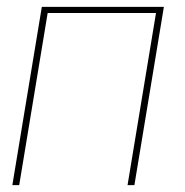

<svg xmlns="http://www.w3.org/2000/svg" viewBox="-20 -540 540 560"><path d="M16 0 102 -520H458L372 0H352L435 -502H119L36 0Z"/></svg>

Font: Iosevka Term Curly Th Obl
Style: Regular
Weight: 100
Italic angle: -9°
Designer: Belleve Invis
Foundry: Belleve Invis
Version: Version 32.3.0